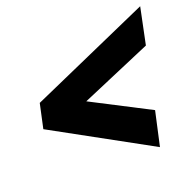

<svg xmlns="http://www.w3.org/2000/svg" viewBox="-105 -717 794 785"><g transform="rotate(-20 291.5 -324.5)"><path d="M39 -272 62 -378 583 -609 550 -450 243 -319 495 -189 462 -40Z"/></g></svg>

Font: Prompt Semibold
Style: Italic
Weight: 600
Italic angle: -12°
Designer: Katatrad Team
Foundry: CadsonDemak
Version: Version 1.000